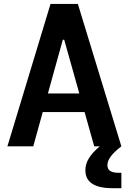

<svg xmlns="http://www.w3.org/2000/svg" viewBox="-20 -750 660 984"><path d="M602 0 379 -730H239L18 0H150.5L199 -175.5H413.5L463 0H491C441.5 42.5 417.5 79.5 417.5 123C417.5 169 444.5 214.5 556.5 214.5H602V135.5H587.5C544.5 135.5 530.5 120 530.5 96.5C530.5 70.5 548.5 41 602 0ZM225.5 -271 302 -546.5H309L386.5 -271Z"/></svg>

Font: Monaspace Neon SemiBold
Style: Regular
Weight: 600
Designer: Riley Cran & the Lettermatic Team
Foundry: Lettermatic
Version: Version 1.200 (Monaspace Neon)